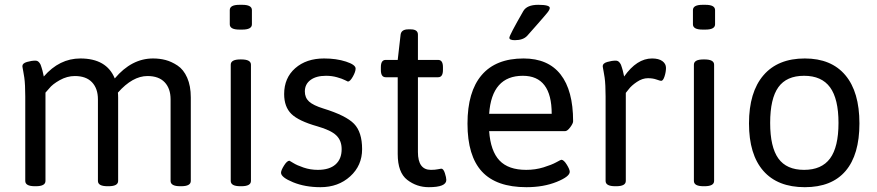

<svg xmlns="http://www.w3.org/2000/svg" viewBox="-20 -772 3647 798"><path d="M773 -367V-20Q773 2 733 2H729Q689 2 689 -20V-359Q689 -404 664.5 -430Q640 -456 593 -456Q531 -456 470 -387Q471 -380 471 -366V-20Q471 2 431 2H427Q387 2 387 -20V-359Q387 -404 362.5 -430Q338 -456 291 -456Q259 -456 228.5 -439Q198 -422 184 -404L169 -387V-20Q169 2 129 2H125Q85 2 85 -20V-371Q85 -394 84 -415Q83 -436 81 -449.5Q79 -463 77 -473.5Q75 -484 74 -490Q73 -496 73 -497Q73 -509 92 -514.5Q111 -520 127 -520Q132 -520 136 -518Q140 -516 143.5 -511.5Q147 -507 149 -502.5Q151 -498 153 -490.5Q155 -483 156.5 -478.5Q158 -474 159.5 -465.5Q161 -457 162 -454Q227 -529 314 -529Q423 -529 457 -446Q527 -529 616 -529Q644 -529 668.5 -522.5Q693 -516 718 -499.5Q743 -483 758 -449Q773 -415 773 -367Z M1023 -503V-20Q1023 2 983 2H979Q939 2 939 -20V-503Q939 -525 979 -525H983Q1023 -525 1023 -503ZM1027 -730V-671Q1027 -649 987 -649H975Q935 -649 935 -671V-730Q935 -752 975 -752H987Q1027 -752 1027 -730Z M1485 -152Q1485 -84 1435.5 -39Q1386 6 1312 6Q1248 6 1198 -14.5Q1148 -35 1148 -54Q1148 -64 1160.5 -84Q1173 -104 1183 -104Q1184 -104 1199 -94.5Q1214 -85 1242 -75.5Q1270 -66 1301 -66Q1349 -66 1374.5 -88.5Q1400 -111 1400 -152Q1400 -188 1377.5 -209.5Q1355 -231 1299 -247Q1221 -269 1191 -298.5Q1161 -328 1161 -381Q1161 -448 1207 -488.5Q1253 -529 1327 -529Q1378 -529 1418 -516Q1458 -503 1458 -487Q1458 -474 1446.5 -453.5Q1435 -433 1426 -433Q1425 -433 1413.5 -439Q1402 -445 1380.5 -451Q1359 -457 1335 -457Q1294 -457 1270.5 -439.5Q1247 -422 1247 -392Q1247 -366 1264.5 -350Q1282 -334 1324 -321Q1418 -292 1451.5 -257.5Q1485 -223 1485 -152Z M1835 -24Q1835 6 1762 6Q1712 6 1672.5 -24.5Q1633 -55 1633 -132V-451H1583Q1563 -451 1563 -481V-493Q1563 -523 1583 -523H1633L1645 -628Q1648 -650 1677 -650H1687Q1717 -650 1717 -628V-523H1801Q1821 -523 1821 -493V-481Q1821 -451 1801 -451H1717V-140Q1717 -66 1771 -66Q1788 -66 1800 -68.5Q1812 -71 1814 -71Q1823 -71 1829 -52.5Q1835 -34 1835 -24Z M2013 -299H2273Q2273 -457 2153 -457Q2024 -457 2013 -299ZM2362 -268Q2362 -259 2350 -243Q2338 -227 2329 -227H2013Q2019 -144 2056 -105Q2093 -66 2167 -66Q2205 -66 2239 -76.5Q2273 -87 2292 -97.5Q2311 -108 2313 -108Q2323 -108 2335.5 -88Q2348 -68 2348 -58Q2348 -38 2293.5 -16Q2239 6 2168 6Q2043 6 1983 -59Q1923 -124 1923 -258Q1923 -391 1982 -460Q2041 -529 2156 -529Q2258 -529 2310 -462.5Q2362 -396 2362 -268ZM2265 -739Q2265 -732 2255.5 -720Q2246 -708 2209 -666Q2186 -640 2171 -623Q2154 -605 2120 -605Q2097 -605 2097 -615Q2097 -625 2155 -726Q2170 -752 2217 -752Q2265 -752 2265 -739Z M2728 -436Q2724 -436 2708.5 -441.5Q2693 -447 2673 -447Q2650 -447 2627 -431.5Q2604 -416 2593 -401L2581 -386V-20Q2581 2 2541 2H2537Q2497 2 2497 -20V-371Q2497 -394 2496 -415Q2495 -436 2493 -449.5Q2491 -463 2489 -473.5Q2487 -484 2486 -490Q2485 -496 2485 -497Q2485 -509 2504 -514.5Q2523 -520 2539 -520Q2544 -520 2548 -518Q2552 -516 2555.5 -511.5Q2559 -507 2561 -502.5Q2563 -498 2565 -490.5Q2567 -483 2568.5 -478.5Q2570 -474 2571.5 -465.5Q2573 -457 2574 -454Q2627 -529 2690 -529Q2718 -529 2733 -518Q2748 -507 2748 -490Q2748 -473 2742 -454.5Q2736 -436 2728 -436Z M2948 -503V-20Q2948 2 2908 2H2904Q2864 2 2864 -20V-503Q2864 -525 2904 -525H2908Q2948 -525 2948 -503ZM2952 -730V-671Q2952 -649 2912 -649H2900Q2860 -649 2860 -671V-730Q2860 -752 2900 -752H2912Q2952 -752 2952 -730Z M3181 -261Q3181 -161 3215 -113.5Q3249 -66 3322 -66Q3395 -66 3430 -113.5Q3465 -161 3465 -261Q3465 -361 3430 -409Q3395 -457 3322 -457Q3249 -457 3215 -409.5Q3181 -362 3181 -261ZM3552 -259Q3552 -129 3494.5 -61.5Q3437 6 3325 6Q3212 6 3152.5 -62Q3093 -130 3093 -259Q3093 -389 3153 -459Q3213 -529 3325 -529Q3435 -529 3493.5 -459.5Q3552 -390 3552 -259Z"/></svg>

Font: mmAsap
Style: Regular
Weight: 400
Designer: Pablo Cosgaya
Foundry: Omnibus-Type
Version: Version 1.001